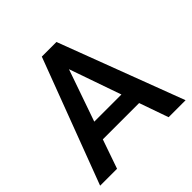

<svg xmlns="http://www.w3.org/2000/svg" viewBox="-182 -871 1030 1030"><g transform="rotate(-45 333.0 -355.5)"><path d="M470.2 -165.5 528.3 0H657.2L388.2 -710.9H277.3L8.8 0H137.2L194.8 -165.5ZM229.5 -265.1 332.5 -560.1 435.5 -265.1Z"/></g></svg>

Font: Shabnam FD Medium
Style: Regular
Weight: 500
Foundry: DejaVu fonts team - Redesigned by Saber Rastikerdar - Based on Vazir font
Version: Version 5.00;October 20, 2019;FontCreator 12.0.0.2547 64-bit